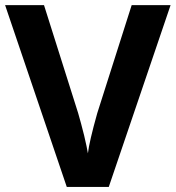

<svg xmlns="http://www.w3.org/2000/svg" viewBox="-20 -734 690 754"><path d="M361.8 -289.1C340.8 -214.4 328.6 -161.6 325.2 -131.8C323.2 -145 318.4 -168 310.5 -201.7C302.2 -234.9 294.4 -264.2 287.1 -289.1L152.8 -713.9H0L242.2 0H407.2L649.9 -713.9H497.1Z"/></svg>

Font: Samim
Style: Bold
Weight: 700
Foundry: DejaVu fonts team - Redesigned by Saber Rastikerdar
Version: Version 4.0.5